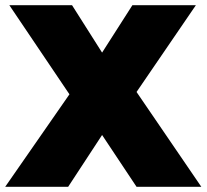

<svg xmlns="http://www.w3.org/2000/svg" viewBox="-21 -721 797 741"><path d="M15 -701 247 -357 -1 0H242L373 -200L506 0H756L506 -366L735 -701H490L373 -518L257 -701Z"/></svg>

Font: Montserrat ExtraBold
Style: Regular
Weight: 800
Designer: Julieta Ulanovsky
Foundry: Julieta Ulanovsky
Version: Version 4.000